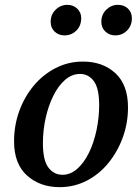

<svg xmlns="http://www.w3.org/2000/svg" viewBox="-20 -758 578 792"><path d="M226 14Q145 14 91.5 -34Q38 -82 38 -175Q38 -241 59.5 -300Q81 -359 119.5 -405Q158 -451 210 -477.5Q262 -504 322 -504Q404 -504 456 -456Q508 -408 508 -315Q508 -250 486.5 -191Q465 -132 427 -85.5Q389 -39 337.5 -12.5Q286 14 226 14ZM238 -37Q271 -37 299 -62Q327 -87 347 -128Q367 -169 378 -220.5Q389 -272 389 -324Q389 -394 367 -423.5Q345 -453 310 -453Q277 -453 249 -429Q221 -405 200.5 -364Q180 -323 168.5 -272Q157 -221 157 -167Q157 -97 179.5 -67Q202 -37 238 -37ZM246 -612Q222 -612 205.5 -627.5Q189 -643 189 -668Q189 -698 209.5 -718Q230 -738 258 -738Q282 -738 298.5 -722.5Q315 -707 315 -683Q315 -652 295 -632Q275 -612 246 -612ZM455 -612Q432 -612 415 -627.5Q398 -643 398 -668Q398 -698 418.5 -718Q439 -738 466 -738Q492 -738 508 -722.5Q524 -707 524 -683Q524 -652 504 -632Q484 -612 455 -612Z"/></svg>

Font: Source Serif 4 SmText Semibold
Style: Italic
Weight: 600
Italic angle: -12°
Designer: Frank Grießhammer
Foundry: Adobe
Version: Version 4.005;hotconv 1.1.0;makeotfexe 2.6.0